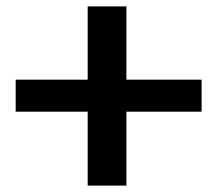

<svg xmlns="http://www.w3.org/2000/svg" viewBox="-20 -580 693 600"><path d="M254 0V-231H29V-331H254V-560H375V-331H610V-231H375V0Z"/></svg>

Font: Junction
Style: Bold
Weight: 700
Designer: Caroline Hadilaksono
Foundry: Caroline Hadilaksono, Tyler Finck, The League of Moveable Type
Version: Version 2.000; ttfautohint (v1.8.3)